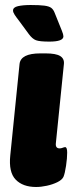

<svg xmlns="http://www.w3.org/2000/svg" viewBox="-20 -738 288 766"><path d="M124 8Q71 8 42.5 -21.5Q14 -51 21 -118L58 -483Q63 -525 141 -525H162Q203 -525 220 -514.5Q237 -504 235 -483L203 -168Q200 -146 218 -146Q224 -146 230 -148.5Q236 -151 240 -151Q248 -151 248 -129Q248 -107 243.5 -76.5Q239 -46 233 -32Q227 -20 208.5 -11Q190 -2 167 3Q144 8 124 8ZM177 -572Q138 -572 123.5 -577.5Q109 -583 95 -602L56 -655Q45 -669 38.5 -679Q32 -689 32 -696Q32 -709 52 -713.5Q72 -718 102 -718Q138 -718 157 -715.5Q176 -713 184.5 -706.5Q193 -700 198 -687L227 -615Q233 -600 233 -593Q233 -572 177 -572Z"/></svg>

Font: Asap Semi Condensed Semi Condensed Black
Style: Italic
Weight: 900
Width: 4
Italic angle: -6°
Designer: Pablo Cosgaya
Foundry: Omnibus-Type
Version: Version 3.001; ttfautohint (v1.8.4.7-5d5b)